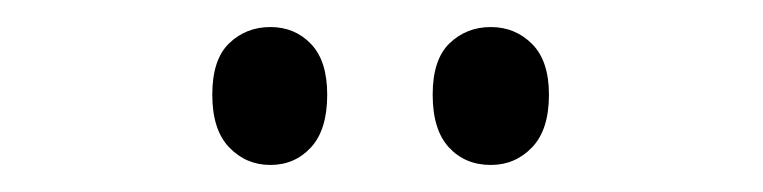

<svg xmlns="http://www.w3.org/2000/svg" viewBox="-20 -738 564 142"><path d="M137 -668Q137 -694 149.5 -706Q162 -718 180 -718Q198 -718 210 -705.5Q222 -693 222 -668Q222 -642 210 -629Q198 -616 180 -616Q162 -616 149.5 -629Q137 -642 137 -668ZM300 -668Q300 -694 312.5 -706Q325 -718 343 -718Q361 -718 373.5 -705.5Q386 -693 386 -668Q386 -642 373.5 -629Q361 -616 343 -616Q324 -616 312 -629Q300 -642 300 -668Z"/></svg>

Font: Noto Sans Gurmukhi ExtraCondensed
Style: Regular
Weight: 400
Width: 2
Designer: Jelle Bosma - Monotype Design Team
Foundry: Monotype Imaging Inc.
Version: Version 2.004; ttfautohint (v1.8.4.7-5d5b)